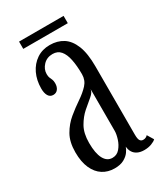

<svg xmlns="http://www.w3.org/2000/svg" viewBox="-158 -665 636 741"><g transform="rotate(-30 160.0 -294.0)"><path d="M129 10Q99.5 10 76.8 -4.5Q54 -19 41 -48Q28 -77 28 -119.5Q28 -165.5 45.5 -196Q63 -226.5 88.8 -247.8Q114.5 -269 140.5 -286.5Q166.5 -304 183.8 -322.8Q201 -341.5 201 -368Q201 -406 195.2 -434Q189.5 -462 176.5 -477.2Q163.5 -492.5 141 -492.5Q115.5 -492.5 99.2 -475.2Q83 -458 83 -436.5Q83 -425.5 85.8 -419.2Q88.5 -413 91.2 -407Q94 -401 94 -389.5Q94 -374 86.5 -364Q79 -354 65.5 -354Q51.5 -354 44.2 -366Q37 -378 37 -398.5Q37 -435.5 51 -464.8Q65 -494 90.2 -511Q115.5 -528 149 -528Q183 -528 208 -512Q233 -496 247 -461Q261 -426 261 -368V-64.5Q261 -44.5 265.8 -37.5Q270.5 -30.5 279.5 -30.5Q287 -30.5 292.2 -33.5Q297.5 -36.5 299.5 -39.5L316.5 -11.5Q310.5 -5 296 0.5Q281.5 6 263.5 6Q246 6 233.8 0Q221.5 -6 215 -16.8Q208.5 -27.5 207.5 -41.5Q204.5 -32 196 -20Q187.5 -8 171.2 1Q155 10 129 10ZM142 -29.5Q162 -29.5 175 -44.8Q188 -60 194.5 -80.5Q201 -101 201 -116V-302Q200 -288 183.2 -274.2Q166.5 -260.5 145.2 -242Q124 -223.5 108 -195.5Q92 -167.5 92 -124.5Q92 -78 105 -53.8Q118 -29.5 142 -29.5ZM53.5 -566V-598.5H252V-566Z"/></g></svg>

Font: Imbue Thin 10pt Light
Style: Regular
Weight: 300
Version: Version 1.102